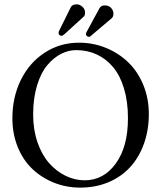

<svg xmlns="http://www.w3.org/2000/svg" viewBox="-20 -855 742 885"><path d="M502.9 -792Q502.9 -778.8 496.1 -772L397 -688Q394 -685.1 389.2 -685.1Q384.8 -685.1 380.4 -689Q376 -692.9 376 -698.2Q376 -702.1 379.9 -709L439 -817.9Q446.8 -830.1 461.9 -830.1Q481.9 -830.1 492.4 -818.1Q502.9 -806.2 502.9 -792ZM372.1 -796.9Q372.1 -783.2 365.2 -777.8L276.9 -697.3Q268.6 -689.9 263.2 -689.9Q257.8 -689.9 253.9 -693.6Q250 -697.3 250 -702.1Q250 -708 252.4 -712.9L307.1 -823.2Q314.5 -835 334 -835Q347.2 -835 359.6 -824Q372.1 -813 372.1 -796.9ZM331.1 -624Q295.4 -624 261.5 -606.7Q227.5 -589.4 198.2 -554.9Q168.9 -520.5 150.9 -461.4Q132.8 -402.3 132.8 -327.1Q132.8 -257.3 152.8 -199.2Q172.9 -141.1 206.3 -103.3Q239.7 -65.4 282.2 -44.7Q324.7 -23.9 370.1 -23.9Q457.5 -23.9 513.7 -101.3Q569.8 -178.7 569.8 -310.1Q569.8 -386.2 551.8 -446.5Q533.7 -506.8 501.5 -545.4Q469.2 -584 426 -604Q382.8 -624 331.1 -624ZM666 -329.1Q666 -254.9 643.3 -191.9Q620.6 -128.9 579.8 -84.5Q539.1 -40 480 -15.1Q420.9 9.8 350.1 9.8Q285.6 9.8 228.8 -12.9Q171.9 -35.6 129.2 -76.2Q86.4 -116.7 61.8 -177.2Q37.1 -237.8 37.1 -310.1Q37.1 -407.2 76.2 -486.6Q115.2 -565.9 185.8 -612.1Q256.3 -658.2 344.2 -658.2Q409.7 -658.2 468.3 -634.3Q526.9 -610.4 570.8 -568.1Q614.7 -525.9 640.4 -463.9Q666 -401.9 666 -329.1Z"/></svg>

Font: Linux Libertine G
Style: Regular
Weight: 400
Designer: Philipp H. Poll
Foundry: Philipp H. Poll
Version: Version 4.7.5